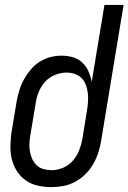

<svg xmlns="http://www.w3.org/2000/svg" viewBox="-20 -755 524 783"><path d="M190 8Q161 8 134 2Q107 -4 85.5 -19Q64 -34 49.5 -56.5Q35 -79 28.5 -105Q22 -131 22.5 -159.5Q23 -188 27 -216L48 -342Q52 -365 59 -387.5Q66 -410 77.5 -431Q89 -452 105 -471Q121 -490 141.5 -503Q162 -516 185 -522Q208 -528 231 -528Q255 -528 277.5 -521.5Q300 -515 316 -499.5Q332 -484 341 -463.5Q350 -443 354 -421L406 -735H484L392 -178Q388 -154 380 -130Q372 -106 359 -84Q346 -62 327.5 -44Q309 -26 286 -13.5Q263 -1 238.5 3.5Q214 8 190 8ZM191 -61Q214 -61 237.5 -71Q261 -81 277.5 -100Q294 -119 303 -142.5Q312 -166 316 -189L335 -306Q338 -324 339 -341.5Q340 -359 338 -376Q336 -393 330 -409Q324 -425 312.5 -436.5Q301 -448 285 -453.5Q269 -459 251 -459Q227 -459 203 -449Q179 -439 162.5 -420Q146 -401 137 -377.5Q128 -354 125 -331L104 -205Q101 -188 100 -171Q99 -154 102 -137.5Q105 -121 111.5 -106.5Q118 -92 129.5 -81Q141 -70 157.5 -65.5Q174 -61 191 -61Z"/></svg>

Font: Iosevka QP
Style: Italic
Weight: 400
Italic angle: -9°
Designer: Belleve Invis
Foundry: Belleve Invis
Version: Version 20.0.0; ttfautohint (v1.8.4)